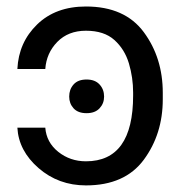

<svg xmlns="http://www.w3.org/2000/svg" viewBox="-20 -558 563 588"><path d="M33.2 -167H118.7Q122.1 -122.1 158.4 -93Q194.8 -64 243.2 -64Q387.7 -64 387.7 -265.6V-274.4Q387.7 -320.3 374.8 -363.8Q361.8 -407.2 330.3 -435.5Q298.8 -463.9 243.2 -463.9Q189 -463.9 155.5 -429.7Q122.1 -395.5 118.7 -346.7H33.2Q37.1 -428.2 93.8 -483.2Q150.4 -538.1 243.2 -538.1Q362.3 -538.1 420.4 -459.5Q478.5 -380.9 478.5 -273.9V-253.9Q478.5 -147.5 420.4 -68.8Q362.3 9.8 243.2 9.8Q159.2 9.8 98.1 -43.2Q37.1 -96.2 33.2 -167ZM245.1 -211.4Q218.8 -211.4 205.3 -226.3Q191.9 -241.2 191.9 -262.2Q191.9 -284.2 205.3 -299.3Q218.8 -314.5 245.1 -314.5Q271 -314.5 284.9 -299.3Q298.8 -284.2 298.8 -262.2Q298.8 -241.2 284.9 -226.3Q271 -211.4 245.1 -211.4Z"/></svg>

Font: Roboto21382017
Style: Regular
Weight: 400
Designer: Christian Robertson
Foundry: Google
Version: Version 2.138; 2017